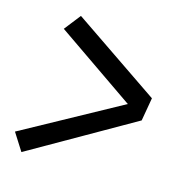

<svg xmlns="http://www.w3.org/2000/svg" viewBox="-92 -731 784 784"><g transform="rotate(15 300.0 -339.0)"><path d="M65 -39 18 -113 434 -341 102 -570 156 -639 523 -389 506 -291Z"/></g></svg>

Font: Iosevka SS04 Md Ex Obl
Style: Regular
Weight: 500
Width: 7
Italic angle: -9°
Monospace: yes
Designer: Belleve Invis
Foundry: Belleve Invis
Version: Version 19.0.0; ttfautohint (v1.8.4)